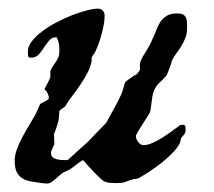

<svg xmlns="http://www.w3.org/2000/svg" viewBox="-20 -418 498 447"><path d="M14.2 -43.9Q14.2 -56.2 19.3 -70.3Q24.4 -84.5 32 -98.6Q39.6 -112.8 47.9 -126.5Q56.2 -140.1 62.5 -151.4Q63 -152.3 64.7 -156Q66.4 -159.7 68.1 -163.8Q69.8 -168 71.5 -171.4Q73.2 -174.8 73.2 -175.8L90.3 -185.1Q90.8 -185.5 91.6 -186Q92.3 -186.5 92.8 -187.5L93.8 -189.5Q93.8 -194.8 90.8 -200.7Q87.9 -206.5 83.5 -210.4Q84.5 -212.4 86.4 -216.1Q88.4 -219.7 90.6 -223.9Q92.8 -228 94.5 -231.9Q96.2 -235.8 97.2 -237.3V-252Q99.1 -258.3 102.8 -263.4Q106.4 -268.6 109.9 -273.7Q113.3 -278.8 115.7 -284.4Q118.2 -290 118.2 -298.3Q118.2 -308.1 117.4 -314.5Q116.7 -320.8 112.3 -331.1H109.9Q101.1 -331.1 95.2 -324.5Q89.4 -317.9 83.5 -309.1Q78.1 -300.3 71 -292Q64 -283.7 51.3 -283.7Q49.3 -283.7 48.1 -284.2Q46.9 -284.7 45.4 -287.1L44.9 -298.3Q44.9 -310.1 54.2 -322Q63.5 -334 78.4 -345.2Q93.3 -356.4 111.6 -366Q129.9 -375.5 147.9 -382.6Q166 -389.6 182.1 -393.8Q198.2 -397.9 208.5 -397.9Q215.3 -397.9 219.5 -393.1Q223.6 -388.2 223.6 -381.8Q223.6 -372.1 221.7 -361.3Q219.7 -350.6 216.8 -339.4Q213.9 -328.1 210 -317.4Q206.1 -306.6 201.7 -297.4Q201.7 -296.4 200.4 -294.7Q199.2 -293 197.5 -290.8Q195.8 -288.6 194.6 -286.6Q193.4 -284.7 193.4 -283.7V-276.4Q190.9 -262.2 183.6 -248.3Q176.3 -234.4 167 -220.7Q157.7 -207 147.9 -194.3Q138.2 -181.6 131.8 -170.4Q129.9 -168.5 124.8 -165.3Q119.6 -162.1 118.2 -159.7Q118.2 -158.2 117.9 -154.5Q117.7 -150.9 117.2 -146.7Q116.7 -142.6 116.5 -139.4Q116.2 -136.2 115.7 -135.3Q115.2 -133.8 114 -129.4Q112.8 -125 111.1 -120.1Q109.4 -115.2 107.9 -111.1Q106.4 -106.9 105.5 -106.4Q105.5 -105.5 106 -99.4Q106.4 -93.3 106.4 -87.9Q106.4 -85.4 106.4 -83.3Q106.4 -81.1 105.5 -80.1Q105.5 -79.6 102.5 -73.5Q99.6 -67.4 98.6 -63.5Q98.6 -52.2 107.7 -48.8Q116.7 -45.4 126.5 -45.4H137.7Q139.2 -46.9 143.1 -50.3Q147 -53.7 151.4 -57.9Q155.8 -62 159.9 -65.7Q164.1 -69.3 165.5 -70.8Q182.6 -85 196.3 -99.9Q210 -114.7 227.1 -131.8Q235.4 -147.5 245.1 -164.6Q254.9 -181.6 262.7 -199.2Q263.2 -199.7 264.4 -203.9Q265.6 -208 267.1 -212.4Q268.6 -216.8 269.5 -220.7Q270.5 -224.6 271 -225.6Q271.5 -227.1 275.4 -230Q279.3 -232.9 283.9 -236.3Q288.6 -239.7 292.7 -242.2Q296.9 -244.6 298.3 -245.1Q300.3 -247.6 303 -251Q305.7 -254.4 305.7 -254.9V-271Q308.1 -278.8 312.3 -285.9Q316.4 -293 320.6 -299.6Q324.7 -306.2 328.4 -312.7Q332 -319.3 334.5 -326.2Q339.8 -336.9 343.8 -347.7Q347.7 -358.4 353.5 -367.2Q359.4 -376 368.4 -381.3Q377.4 -386.7 392.6 -386.7Q401.4 -386.7 406 -384.3Q410.6 -381.8 412.8 -377.2Q415 -372.6 415.3 -366.5Q415.5 -360.4 415.5 -353Q415.5 -339.8 411.6 -329.8Q407.7 -319.8 402.3 -311Q397 -302.2 390.9 -294.2Q384.8 -286.1 379.9 -276.4Q379.9 -274.4 378.2 -269.3Q376.5 -264.2 374.3 -258.5Q372.1 -252.9 370.4 -248.3Q368.7 -243.7 368.2 -243.2Q367.7 -241.7 364.7 -238.8Q361.8 -235.8 358.6 -232.4Q355.5 -229 352.3 -226.3Q349.1 -223.6 348.6 -223.1Q336.9 -209.5 334.7 -193.1Q332.5 -176.8 330.1 -159.7Q329.6 -156.7 324.2 -148.2Q318.8 -139.6 312.7 -130.1Q306.6 -120.6 301.5 -112.1Q296.4 -103.5 296.4 -100.6Q296.4 -94.7 301.8 -87.4Q307.1 -80.1 314 -80.1Q323.2 -80.1 334.5 -85Q345.7 -89.8 356.9 -96.9Q368.2 -104 378.7 -111.6Q389.2 -119.1 397 -125Q398.9 -127 400.6 -127.2Q402.3 -127.4 405.3 -127.4Q410.6 -127.4 411.4 -124.5Q412.1 -121.6 412.1 -115.7Q412.1 -114.7 411.9 -113.8Q411.6 -112.8 411.6 -111.8Q411.1 -110.4 411.1 -108.9Q411.1 -108.4 409.7 -106.4Q408.2 -104.5 406.5 -102.3Q404.8 -100.1 403.1 -98.4Q401.4 -96.7 401.4 -96.2L399.4 -86.9Q395.5 -76.7 383.8 -64.2Q372.1 -51.8 357.4 -40Q342.8 -28.3 327.9 -18.6Q313 -8.8 303.2 -3.4Q302.2 -2.4 296.9 -1.7Q291.5 -1 290.5 -1Q290 -0.5 287.6 0.2Q285.2 1 282.5 1.7Q279.8 2.4 277.1 3.4Q274.4 4.4 273.4 4.9Q268.1 7.3 262 7.8Q255.9 8.3 250 8.3Q243.7 8.3 237.1 7.8Q230.5 7.3 223.6 4.9Q220.7 3.4 214.1 -2.4Q207.5 -8.3 200 -16.1Q192.4 -23.9 185.1 -32Q177.7 -40 173.3 -45.4Q163.6 -40 154.1 -32Q144.5 -23.9 134.3 -19.5Q127.4 -17.1 121.6 -12.2Q115.7 -7.3 110.4 -2.4Q105 2.4 99.9 5.9Q94.7 9.3 89.4 9.3L76.7 8.3Q62.5 6.3 51 4.2Q39.6 2 31.5 -3.2Q23.4 -8.3 18.8 -17.8Q14.2 -27.3 14.2 -43.9Z"/></svg>

Font: IM FELL English
Style: Italic
Weight: 400
Italic angle: -18°
Designer: Igino Marini
Foundry: Igino Marini
Version: 3.00